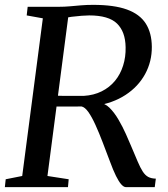

<svg xmlns="http://www.w3.org/2000/svg" viewBox="-20 -771 694 791"><path d="M0 0 3.5 -32.5 71.5 -46 156.5 -695.5 90 -707.5 94 -743H221.5Q245.5 -743 267.8 -745Q290 -747 313.5 -749Q337 -751 363.5 -751Q450 -751 503 -731.8Q556 -712.5 580.5 -674Q605 -635.5 605.5 -578.5Q606 -517.5 577.8 -465.8Q549.5 -414 497 -379.8Q444.5 -345.5 372.5 -335L389 -345.5Q411 -347 431 -327.2Q451 -307.5 468.2 -278Q485.5 -248.5 498.8 -218.5Q512 -188.5 520.5 -168.5Q536.5 -131 547.2 -105.5Q558 -80 568 -64.5Q578 -49 590.5 -42.2Q603 -35.5 622 -35L617.5 0H499Q490 0 479.8 -11.2Q469.5 -22.5 457.8 -46.2Q446 -70 432.5 -107Q417.5 -146.5 402.8 -185.2Q388 -224 373.2 -256.5Q358.5 -289 344 -309.5Q329.5 -330 315.5 -332.5Q312 -332.5 297.8 -332.2Q283.5 -332 265 -332Q246.5 -332 228.8 -332Q211 -332 200 -332L206.5 -377Q216.5 -376.5 234 -376.2Q251.5 -376 270.5 -376Q289.5 -376 304.5 -376Q319.5 -376 325 -376Q366.5 -378.5 399 -394.8Q431.5 -411 453.8 -438Q476 -465 487.2 -500.8Q498.5 -536.5 497.5 -576.5Q496.5 -640.5 462 -674Q427.5 -707.5 347.5 -707.5Q336.5 -707.5 315.8 -706Q295 -704.5 274.5 -701.8Q254 -699 244 -695.5L264.5 -727L175.5 -46L263 -32.5L260 0Z"/></svg>

Font: Merriweather 60pt
Style: Italic
Weight: 400
Italic angle: -7.8°
Version: Version 2.101